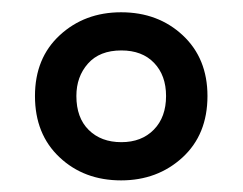

<svg xmlns="http://www.w3.org/2000/svg" viewBox="-20 -744 403 319"><path d="M181.2 -444.3Q119.6 -444.3 78.9 -482.7Q38.1 -521 38.1 -584.5Q38.1 -647.5 79.3 -685.5Q120.6 -723.6 181.2 -723.6Q242.7 -723.6 283.7 -685.3Q324.7 -647 324.7 -584.5Q324.7 -520.5 283.2 -482.4Q241.7 -444.3 181.2 -444.3ZM181.6 -507.8Q215.3 -507.8 235.6 -528.6Q255.9 -549.3 255.9 -584.5Q255.9 -618.7 236.1 -639.4Q216.3 -660.2 181.6 -660.2Q145.5 -660.2 126.2 -638.4Q106.9 -616.7 106.9 -584.5Q106.9 -548.3 127.4 -528.1Q147.9 -507.8 181.6 -507.8Z"/></svg>

Font: Open Sans Condensed SemiBold
Style: Italic
Weight: 600
Width: 3
Italic angle: -12°
Designer: Monotype Design Team
Foundry: Monotype Imaging Inc.
Version: Version 3.000; ttfautohint (v1.8.4)